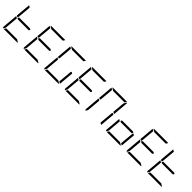

<svg xmlns="http://www.w3.org/2000/svg" viewBox="574 -3190 5380 5380"><g transform="rotate(45 3264.0 -500.0)"><path d="M181 -735 163 -531 145 -502 101 -529 139 -959Q139 -964 143 -972L199 -938ZM629 -469H405H199L161 -492L187 -531H411H617L655 -508ZM576 -62 660 -10Q647 0 632 0H364H105L146 -62H370ZM83 -2Q56 -13 59 -41L99 -500V-505L138 -482L150 -474L158 -469L140 -265L122 -62Z M997 -735 979 -531 961 -502 917 -529 955 -959Q955 -964 959 -972L1015 -938ZM1445 -469H1221H1015L977 -492L1003 -531H1227H1433L1471 -508ZM1056 -938 972 -990Q985 -1000 1000 -1000H1268H1536Q1545 -1000 1549 -998L1510 -938H1262ZM1392 -62 1476 -10Q1463 0 1448 0H1180H921L962 -62H1186ZM899 -2Q872 -13 875 -41L915 -500V-505L954 -482L966 -474L974 -469L956 -265L938 -62Z M1813 -735 1795 -531 1777 -502 1733 -529 1771 -959Q1771 -964 1775 -972L1831 -938ZM2303 -498 2347 -471 2309 -41Q2309 -36 2305 -28L2249 -62L2267 -265L2285 -469ZM1872 -938 1788 -990Q1801 -1000 1816 -1000H2084H2352Q2361 -1000 2365 -998L2326 -938H2078ZM2208 -62 2292 -10Q2279 0 2264 0H1996H1737L1778 -62H2002ZM1715 -2Q1688 -13 1691 -41L1731 -500V-505L1770 -482L1782 -474L1790 -469L1772 -265L1754 -62Z M2629 -735 2611 -531 2593 -502 2549 -529 2587 -959Q2587 -964 2591 -972L2647 -938ZM3077 -469H2853H2647L2609 -492L2635 -531H2859H3065L3103 -508ZM2688 -938 2604 -990Q2617 -1000 2632 -1000H2900H3168Q3177 -1000 3181 -998L3142 -938H2894ZM3024 -62 3108 -10Q3095 0 3080 0H2812H2553L2594 -62H2818ZM2531 -2Q2504 -13 2507 -41L2547 -500V-505L2586 -482L2598 -474L2606 -469L2588 -265L2570 -62Z M3445 -735 3427 -531 3409 -502 3365 -529 3403 -959Q3403 -964 3407 -972L3463 -938ZM3935 -498 3979 -471 3941 -41Q3941 -36 3937 -28L3881 -62L3899 -265L3917 -469ZM4021 -959 3981 -500V-495L3947 -515L3937 -522L3922 -531L3940 -735L3954 -897L4013 -986Q4023 -975 4021 -959ZM3504 -938 3420 -990Q3433 -1000 3448 -1000H3716H3984Q3993 -1000 3997 -998L3958 -938H3710ZM3347 -2Q3320 -13 3323 -41L3363 -500V-505L3402 -482L3414 -474L3422 -469L3404 -265L3386 -62Z M4751 -498 4795 -471 4757 -41Q4757 -36 4753 -28L4697 -62L4715 -265L4733 -469ZM4709 -469H4485H4279L4241 -492L4267 -531H4491H4697L4735 -508ZM4656 -62 4740 -10Q4727 0 4712 0H4444H4185L4226 -62H4450ZM4163 -2Q4136 -13 4139 -41L4179 -500V-505L4218 -482L4230 -474L4238 -469L4220 -265L4202 -62Z M5077 -735 5059 -531 5041 -502 4997 -529 5035 -959Q5035 -964 5039 -972L5095 -938ZM5525 -469H5301H5095L5057 -492L5083 -531H5307H5513L5551 -508ZM5136 -938 5052 -990Q5065 -1000 5080 -1000H5348H5616Q5625 -1000 5629 -998L5590 -938H5342ZM5472 -62 5556 -10Q5543 0 5528 0H5260H5001L5042 -62H5266ZM4979 -2Q4952 -13 4955 -41L4995 -500V-505L5034 -482L5046 -474L5054 -469L5036 -265L5018 -62Z M5893 -735 5875 -531 5857 -502 5813 -529 5851 -959Q5851 -964 5855 -972L5911 -938ZM6341 -469H6117H5911L5873 -492L5899 -531H6123H6329L6367 -508ZM6288 -62 6372 -10Q6359 0 6344 0H6076H5817L5858 -62H6082ZM5795 -2Q5768 -13 5771 -41L5811 -500V-505L5850 -482L5862 -474L5870 -469L5852 -265L5834 -62Z"/></g></svg>

Font: DSEG7 Modern
Style: Light Italic
Weight: 300
Italic angle: -5°
Designer: Keshikan(Twitter:@keshinomi_88pro)
Version: Version 0.46